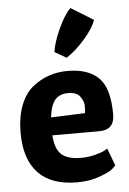

<svg xmlns="http://www.w3.org/2000/svg" viewBox="-56 -837 595 886"><g transform="rotate(-5 241.5 -394.0)"><path d="M266 8Q146 8 85.5 -56Q25 -120 25 -242Q25 -316 46 -369.5Q67 -423 103 -452Q173 -508 266 -508Q359 -508 408.5 -460.5Q458 -413 458 -290Q458 -218 387 -218H170Q174 -155 202.5 -129Q231 -103 293 -103Q327 -103 358 -111Q389 -119 403 -127L417 -135L447 -55Q441 -48 429.5 -37.5Q418 -27 371.5 -9.5Q325 8 266 8ZM329 -307Q331 -321 331 -341Q331 -361 315 -383.5Q299 -406 259.5 -406Q220 -406 199 -382Q178 -358 171 -301ZM267 -569 213 -600Q219 -644 247 -705.5Q275 -767 304 -796L408 -732Q394 -692 351 -643.5Q308 -595 267 -569Z"/></g></svg>

Font: Patua One
Style: Regular
Weight: 400
Designer: luciano Vergara
Foundry: Luciano Vergara
Version: Version 1.002